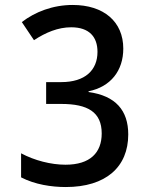

<svg xmlns="http://www.w3.org/2000/svg" viewBox="-20 -744 603 774"><path d="M245 10C407 10 497 -71 497 -202C497 -299 446 -358 337 -373V-376C426 -394 477 -459 477 -548C477 -657 398 -724 273 -724C193 -724 121 -696 68 -655L117 -582C164 -613 214 -634 267 -634C340 -634 373 -595 373 -535C373 -461 323 -413 227 -413H166V-325H227C334 -325 390 -292 390 -206C390 -129 344 -80 244 -80C186 -80 119 -97 65 -126V-29C121 0 188 10 245 10Z"/></svg>

Font: Noto Sans Mono SemiCondensed Medium
Style: Regular
Weight: 500
Width: 4
Designer: Monotype Design Team
Foundry: Monotype Imaging Inc.
Version: Version 2.014